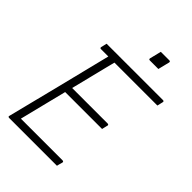

<svg xmlns="http://www.w3.org/2000/svg" viewBox="-255 -997 1107 1107"><g transform="rotate(45 298.5 -444.0)"><path d="M383 -888H452Q463 -888 460 -877L443 -808H374Q363 -808 366 -819ZM35 0Q23 0 27 -11Q68 -172 108 -333Q148 -494 188 -655H128Q118 -655 121 -666Q123 -675 125 -683Q127 -691 129 -700H589Q599 -700 596 -689Q594 -680 592 -672Q590 -664 588 -655H238Q235 -642 231.5 -629.5Q228 -617 225 -604Q211 -548 197 -491.5Q183 -435 169 -379H459Q464 -379 466 -375.5Q468 -372 466 -368Q464 -359 462 -351Q460 -343 458 -334H157Q139 -262 121 -189.5Q103 -117 85 -45H424Q436 -45 433 -34Q430 -24 428 -16.5Q426 -9 424 0Z"/></g></svg>

Font: Recursive Sn Lnr St Lt
Style: Italic
Weight: 300
Italic angle: -15°
Version: Version 1.079;hotconv 1.0.112;makeotfexe 2.5.65598; ttfautoh